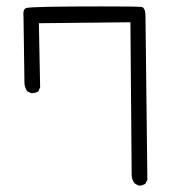

<svg xmlns="http://www.w3.org/2000/svg" viewBox="-20 -563 540 598"><path d="M413.1 15.1Q424.8 15.1 433.1 8.8L439 -2.9L433.1 -510.7Q433.6 -535.6 423.3 -540.5Q421.4 -541.5 418.9 -541.5Q403.8 -543 297.9 -543Q78.6 -543 62.5 -538.1Q52.7 -535.6 52.7 -520Q52.7 -519.5 53.2 -511.7L56.2 -302.7Q57.1 -291 64.5 -278.8L77.1 -272.9Q78.6 -272.9 79.6 -272.9Q90.8 -272.9 99.1 -278.3L105 -291L101.1 -490.7L386.2 -493.7L390.1 -19.5Q390.1 -2.9 399.4 8.3L411.6 15.1Q412.1 15.1 413.1 15.1Z"/></svg>

Font: Bakudai
Style: Light
Weight: 300
Version: Version 1.48